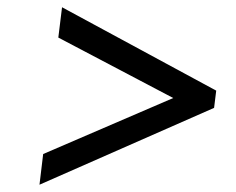

<svg xmlns="http://www.w3.org/2000/svg" viewBox="-20 -545 653 532"><path d="M89.4 -33.2 99.6 -118.2 460 -273.4 141.6 -440.9 151.9 -524.9 579.1 -293.9 573.2 -246.1Z"/></svg>

Font: Ride
Style: Italic
Weight: 400
Version: Version 3.000